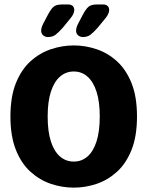

<svg xmlns="http://www.w3.org/2000/svg" viewBox="-20 -828 659 858"><path d="M309.9 10.5Q258.2 10.5 208 -6.2Q157.8 -23 116.7 -60Q75.6 -96.9 51.1 -158Q26.6 -219.2 26.6 -307.5Q26.6 -395.8 51.1 -456.7Q75.6 -517.6 116.7 -554.5Q157.8 -591.5 208 -608.2Q258.2 -625 309.9 -625Q361.2 -625 411.3 -608.2Q461.4 -591.5 502.3 -554.5Q543.2 -517.6 567.8 -456.7Q592.2 -395.8 592.2 -307.5Q592.2 -219.2 567.8 -158Q543.2 -96.9 502.3 -60Q461.4 -23 411.3 -6.2Q361.2 10.5 309.9 10.5ZM309.9 -106Q345.1 -106 371.1 -128.8Q397.2 -151.5 411.5 -196.4Q425.8 -241.3 425.8 -307.5Q425.8 -373.2 411.5 -417.9Q397.2 -462.6 371.1 -485.5Q345.1 -508.5 309.9 -508.5Q274.3 -508.5 248 -485.5Q221.7 -462.6 207.3 -417.9Q193 -373.2 193 -307.5Q193 -241.3 207.3 -196.4Q221.7 -151.5 248 -128.8Q274.3 -106 309.9 -106ZM328.7 -721.4 347.5 -757.2Q362.8 -787 375.2 -797.5Q387.5 -807.9 411.2 -807.9H442Q454.3 -807.9 461.1 -801.1Q467.9 -794.3 467.9 -783.6Q467.9 -766.4 451 -746.2L417.7 -705.5Q397.8 -682.9 384.2 -672.7Q370.7 -662.5 350.3 -662.5Q338.1 -662.5 329 -670Q320 -677.5 320 -691.2Q320 -703.8 328.7 -721.4ZM172.7 -721.4 191.5 -757.2Q206.7 -787 219.1 -797.5Q231.5 -807.9 255.7 -807.9H286Q298.3 -807.9 305.1 -801.1Q311.9 -794.3 311.9 -783.6Q311.9 -766.3 294.9 -746.2L261.7 -705.5Q241.8 -682.9 228.2 -672.7Q214.7 -662.5 194.3 -662.5Q182.1 -662.5 173 -670Q164 -677.5 164 -691.2Q164 -703.8 172.7 -721.4Z"/></svg>

Font: Sono ExtraLight
Style: Regular
Weight: 200
Designer: Tyler Finck
Foundry: Tyler Finck
Version: Version 2.112